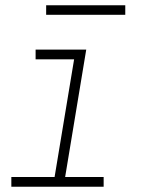

<svg xmlns="http://www.w3.org/2000/svg" viewBox="-20 -708 540 728"><path d="M373 0H23V-37H187L261 -483H115V-520H307L227 -37H373ZM155 -652V-688H455V-652Z"/></svg>

Font: Iosevka Extralight Oblique
Style: Regular
Weight: 200
Italic angle: -9°
Monospace: yes
Designer: Belleve Invis
Foundry: Belleve Invis
Version: Version 32.5.0; ttfautohint (v1.8.4)